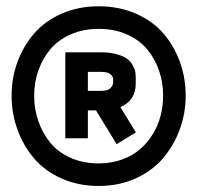

<svg xmlns="http://www.w3.org/2000/svg" viewBox="-20 -601 640 623"><path d="M299.8 -507.3Q250 -507.3 209.5 -489.5Q168.9 -471.7 143.6 -441.4Q118.2 -411.1 104.5 -372.3Q90.8 -333.5 90.8 -290.5Q90.8 -247.6 104.2 -208.5Q117.7 -169.4 142.8 -138.4Q168 -107.4 208.7 -89.1Q249.5 -70.8 299.8 -70.8Q340.8 -70.8 375.5 -83.3Q410.2 -95.7 434.6 -116.9Q459 -138.2 476.1 -166.3Q493.2 -194.3 501.2 -225.8Q509.3 -257.3 509.3 -290.5Q509.3 -333.5 496.1 -371.8Q482.9 -410.2 457.8 -440.7Q432.6 -471.2 391.8 -489.3Q351.1 -507.3 299.8 -507.3ZM582.5 -290.5Q582.5 -234.9 564 -183.1Q545.4 -131.3 510.7 -89.6Q476.1 -47.9 421.4 -22.7Q366.7 2.4 299.8 2.4Q233.9 2.4 179.4 -22Q125 -46.4 90.1 -87.6Q55.2 -128.9 36.4 -181.2Q17.6 -233.4 17.6 -290.5Q17.6 -348.1 36.9 -400.4Q56.2 -452.6 91.3 -492.9Q126.5 -533.2 180.4 -556.9Q234.4 -580.6 299.8 -580.6Q366.7 -580.6 421.1 -556.6Q475.6 -532.7 510.3 -492.4Q544.9 -452.1 563.7 -400.1Q582.5 -348.1 582.5 -290.5ZM347.2 -344.2Q347.2 -352.5 338.4 -360.1Q329.6 -367.7 308.6 -367.7H265.1V-306.2H308.6Q330.1 -306.2 338.6 -315.2Q347.2 -324.2 347.2 -334.5ZM308.6 -431.2Q337.9 -431.2 359.9 -424.8Q381.8 -418.5 393.1 -409.7Q404.3 -400.9 410.9 -388.7Q417.5 -376.5 418.9 -367.7Q420.4 -358.9 420.4 -349.1V-329.6Q420.4 -274.9 370.6 -253.4L420.9 -171.4L358.4 -133.3L291.5 -242.7H265.1V-152.3H191.9V-431.2Z"/></svg>

Font: Anka/Coder
Style: Italic
Weight: 400
Italic angle: -12°
Monospace: yes
Version: Version 001.100